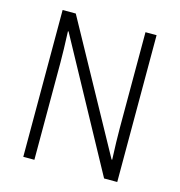

<svg xmlns="http://www.w3.org/2000/svg" viewBox="-106 -808 845 902"><g transform="rotate(15 316.5 -357.0)"><path d="M481 0 141 -624H138Q142 -530 142 -472V0H88V-714H152L492 -95H495Q491 -187 491 -247V-714H545V0Z"/></g></svg>

Font: Noto Sans UI NarrowLight
Style: Regular
Weight: 300
Width: 4
Designer: Monotype Design Team
Foundry: Monotype Imaging Inc.
Version: Version 1.001